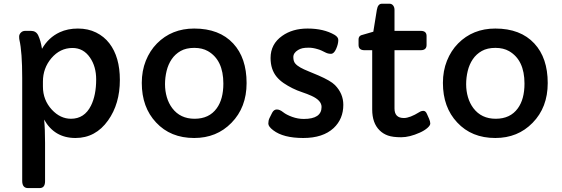

<svg xmlns="http://www.w3.org/2000/svg" viewBox="-20 -713 2956 1009"><path d="M211.9 -84.5Q216.8 -35.6 216.8 37.6V239.3Q216.8 275.4 188 275.4H127.4Q96.7 275.4 96.7 237.3V-303.2Q96.7 -440.4 82 -503.4Q80.6 -509.8 80.6 -521Q80.6 -532.2 89.6 -541.5Q98.6 -550.8 112.8 -550.8H142.6Q169.4 -550.8 180.7 -527.3Q193.8 -500 200.7 -456.5Q234.9 -516.1 293.9 -543.5Q335.9 -563 389.4 -563Q442.9 -563 484.9 -542.2Q526.9 -521.5 554.7 -485.4Q609.9 -413.6 609.9 -293Q609.9 -167 547.9 -80.1Q482.4 12.2 376.5 12.2Q266.1 12.2 211.9 -84.5ZM205.6 -257.8Q205.6 -187.5 252.4 -136.7Q296.9 -88.9 353 -88.9Q423.8 -88.9 458 -157.7Q485.4 -212.4 485.4 -295.9Q485.4 -363.3 453.1 -410.2Q418.5 -460.9 360.8 -460.9Q295.9 -460.9 250 -407.2Q205.6 -354.5 205.6 -284.7Z M725.1 -277.3Q725.1 -340.8 746.3 -393.8Q767.6 -446.8 804.7 -484.4Q882.3 -563 1000.5 -563Q1132.8 -563 1205.6 -484.4Q1275.9 -408.7 1275.9 -276.4Q1275.9 -148.4 1196.3 -67.4Q1118.7 12.2 1000.5 12.2Q876 12.2 800.3 -69.3Q725.1 -148.9 725.1 -277.3ZM885.3 -144.5Q927.2 -88.9 1002.4 -88.9Q1079.1 -88.9 1118.7 -143.6Q1153.8 -191.4 1153.8 -273.9Q1153.8 -397.5 1072.8 -444.3Q1043 -461.4 1000.7 -461.4Q958.5 -461.4 929.4 -445.1Q900.4 -428.7 882.1 -401.6Q863.8 -374.5 855.5 -340.1Q847.2 -305.7 847.2 -270.3Q847.2 -234.9 856.7 -202.4Q866.2 -169.9 885.3 -144.5Z M1576.2 -87.9Q1669.9 -87.9 1669.9 -150.9Q1669.9 -185.5 1616.7 -209.5Q1594.2 -219.7 1567.6 -228.5Q1541 -237.3 1516.6 -249.5Q1492.2 -261.7 1470.9 -276.1Q1449.7 -290.5 1434.1 -309.1Q1401.9 -348.1 1401.9 -408.2Q1401.9 -481.4 1462.9 -524.4Q1517.1 -563 1596.2 -563Q1681.2 -563 1738.3 -529.8Q1757.8 -518.1 1757.8 -502.9Q1757.8 -481.4 1746.3 -455.8Q1734.9 -430.2 1719.5 -430.2Q1704.1 -430.2 1691.7 -436.5Q1679.2 -442.9 1669.2 -447.5Q1659.2 -452.1 1647.9 -455.1Q1623.5 -462.4 1602.8 -462.4Q1582 -462.4 1569.3 -459.5Q1556.6 -456.5 1546.4 -450.2Q1521.5 -435.1 1521.5 -413.1Q1521.5 -391.1 1531.5 -379.4Q1541.5 -367.7 1559.1 -357.9Q1576.7 -348.1 1601.1 -338.4L1653.8 -316.4Q1717.8 -288.6 1740.2 -266.1Q1784.2 -221.2 1784.2 -162.1Q1784.2 -87.9 1733.4 -40Q1677.2 12.2 1573.7 12.2Q1468.8 12.2 1416 -28.3Q1390.1 -47.9 1390.1 -63.5Q1390.1 -79.1 1395.8 -91.6Q1401.4 -104 1410.4 -120.8Q1419.4 -137.7 1434.8 -137.7Q1450.2 -137.7 1467.5 -123.8Q1484.9 -109.9 1515.1 -98.9Q1545.4 -87.9 1576.2 -87.9Z M2221.7 -476.6Q2221.7 -449.2 2190.9 -449.2H2053.2V-142.6Q2053.2 -92.8 2102.5 -92.8Q2133.8 -92.8 2184.1 -124Q2193.8 -130.4 2205.3 -130.4Q2216.8 -130.4 2223.6 -114.3L2234.9 -88.9Q2241.2 -74.2 2241.2 -64Q2241.2 -53.7 2225.8 -40.3Q2210.4 -26.9 2186.5 -16.1Q2132.3 8.3 2088.4 8.3Q2044.4 8.3 2018.8 -0.7Q1993.2 -9.8 1975.1 -27.8Q1936 -65.9 1936 -137.7V-449.2H1895Q1864.3 -449.2 1864.3 -477.1V-504.9Q1864.3 -516.1 1870.1 -522.5Q1876 -528.8 1893.1 -532.2L1941.9 -546.4L1960.4 -661.1Q1965.8 -693.4 1986.8 -693.4H2027.3Q2038.6 -693.4 2045.9 -684.3Q2053.2 -675.3 2053.2 -661.1V-550.8H2190.9Q2221.7 -550.8 2221.7 -523.9Z M2307.6 -277.3Q2307.6 -340.8 2328.9 -393.8Q2350.1 -446.8 2387.2 -484.4Q2464.8 -563 2583 -563Q2715.3 -563 2788.1 -484.4Q2858.4 -408.7 2858.4 -276.4Q2858.4 -148.4 2778.8 -67.4Q2701.2 12.2 2583 12.2Q2458.5 12.2 2382.8 -69.3Q2307.6 -148.9 2307.6 -277.3ZM2467.8 -144.5Q2509.8 -88.9 2585 -88.9Q2661.6 -88.9 2701.2 -143.6Q2736.3 -191.4 2736.3 -273.9Q2736.3 -397.5 2655.3 -444.3Q2625.5 -461.4 2583.3 -461.4Q2541 -461.4 2512 -445.1Q2482.9 -428.7 2464.6 -401.6Q2446.3 -374.5 2438 -340.1Q2429.7 -305.7 2429.7 -270.3Q2429.7 -234.9 2439.2 -202.4Q2448.7 -169.9 2467.8 -144.5Z"/></svg>

Font: Capriola
Style: Regular
Weight: 400
Designer: Viktoriya Grabowska
Foundry: Viktoriya Grabowska
Version: Version 1.007